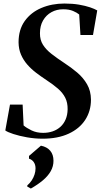

<svg xmlns="http://www.w3.org/2000/svg" viewBox="-20 -773 572 1086"><path d="M221 11.5Q177.5 11.5 133.2 3.8Q89 -4 55.5 -15Q22 -26 10 -35L36.5 -181.5H108L113.5 -63.5Q129.5 -49.5 158.2 -35.5Q187 -21.5 224 -21.5Q253.5 -21.5 278.5 -30.2Q303.5 -39 322 -55.8Q340.5 -72.5 351.2 -97.5Q362 -122.5 362.5 -155Q363 -192.5 349 -220.2Q335 -248 308 -271.5Q281 -295 242 -320.5Q212.5 -340 184.5 -361.2Q156.5 -382.5 134.2 -408Q112 -433.5 98.8 -464.2Q85.5 -495 85 -533.5Q85 -605.5 120.2 -654.5Q155.5 -703.5 214.5 -728.2Q273.5 -753 344.5 -753Q390 -753 426.5 -746.8Q463 -740.5 489.5 -731.5Q516 -722.5 530 -714L506 -575H435L428 -691Q415.5 -701.5 393.2 -711Q371 -720.5 337 -720.5Q300.5 -720.5 271 -704.2Q241.5 -688 223.8 -657.8Q206 -627.5 206 -585Q205.5 -547.5 223 -519.8Q240.5 -492 271.8 -467.8Q303 -443.5 344 -416.5Q382.5 -391.5 416.8 -362.5Q451 -333.5 472.5 -296.2Q494 -259 494.5 -209.5Q494.5 -145 462 -95Q429.5 -45 368.2 -16.8Q307 11.5 221 11.5ZM134 282 134.5 275.5Q149.5 262.5 159.8 246.8Q170 231 175.5 213.8Q181 196.5 181 179.5Q181 158.5 171 144Q161 129.5 144 124.5V109L211.5 51Q246 58 264.2 79.8Q282.5 101.5 282.5 136.5Q282.5 168 267 195.2Q251.5 222.5 222.8 246.8Q194 271 154.5 293.5Z"/></svg>

Font: Merriweather 120pt SemiBold
Style: Italic
Weight: 600
Italic angle: -7.8°
Version: Version 2.101